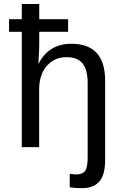

<svg xmlns="http://www.w3.org/2000/svg" viewBox="-20 -745 640 972"><path d="M90.3 -724.6H178.7V-647.9H324.7V-584H178.7V-519.5Q178.7 -490.7 174.3 -423.3H175.8Q227.1 -523.4 341.3 -523.4Q512.2 -523.4 512.2 -337.4V65.4Q512.2 140.1 482.9 173.8Q453.6 207.5 395 207.5Q357.4 207.5 333 203.1V135.3L363.3 138.2Q397.5 138.2 410.6 120.6Q423.8 103 423.8 52.2V-324.7Q423.8 -391.1 398.2 -423.3Q372.6 -455.6 316.4 -455.6Q255.9 -455.6 217 -411.4Q178.2 -367.2 178.2 -291.5V0H90.3V-584H25.9V-647.9H90.3Z"/></svg>

Font: Liberation Mono
Style: Regular
Weight: 400
Monospace: yes
Designer: Steve Matteson
Foundry: Ascender Corporation
Version: Version 2.1.5